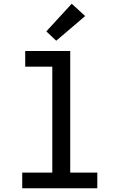

<svg xmlns="http://www.w3.org/2000/svg" viewBox="-20 -1008 640 1028"><path d="M99 0V-84H260V-651H115V-735H356V-84H501V0ZM281 -790 228 -840 364 -988 436 -922Z"/></svg>

Font: Iosevka Slab Medium Extended
Style: Regular
Weight: 500
Width: 7
Monospace: yes
Designer: Belleve Invis
Foundry: Belleve Invis
Version: Version 11.1.1; ttfautohint (v1.8.3)